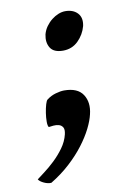

<svg xmlns="http://www.w3.org/2000/svg" viewBox="-72 -436 441 673"><g transform="rotate(-10 149.0 -99.0)"><path d="M126 -323Q130 -338 139 -350.5Q148 -363 159.5 -372Q171 -381 183.5 -386Q196 -391 208 -391Q236 -391 251.5 -374.5Q267 -358 261 -329Q253 -299 231 -277.5Q209 -256 177 -256Q144 -256 132 -275.5Q120 -295 126 -323ZM94 -97Q108 -108 125.5 -113Q143 -118 156 -118Q204 -118 222.5 -89.5Q241 -61 231 -20Q226 2 212.5 29Q199 56 177 85Q155 114 124.5 142Q94 170 56 193Q44 194 30 187.5Q16 181 11 173Q20 166 38 152.5Q56 139 75 121Q94 103 110 81Q126 59 132 34Q136 17 131 9Q126 1 117 -1.5Q108 -4 97.5 -3Q87 -2 81 -1Q77 -6 77 -20.5Q77 -35 79.5 -51.5Q82 -68 86 -81.5Q90 -95 94 -97Z"/></g></svg>

Font: Lusitana
Style: Bold Italic
Weight: 700
Designer: Ana Paula Megda
Foundry: Ana Paula Megda
Version: Version 1.000; ttfautohint (v1.1) -l 8 -r 50 -G 200 -x 14 -D